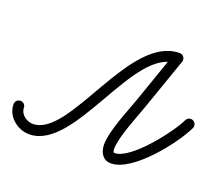

<svg xmlns="http://www.w3.org/2000/svg" viewBox="-126 -700 1009 874"><g transform="rotate(20 378.5 -263.0)"><path d="M0 -102C-13.8 -102 -25 -90.8 -25 -77C-25 -17.7 30.5 28 87.9 28C308.2 28 401.1 -504 606.7 -504C620.5 -504 631.7 -515.2 631.7 -529C631.7 -542.8 620.5 -554 606.7 -554C606.7 -554 606.7 -554 606.7 -554C364.8 -554 266.2 -22 87.9 -22C58.1 -22 25 -45.5 25 -77C25 -90.8 13.8 -102 0 -102ZM614.9 -552.6C601.9 -557.1 587.6 -550.2 583 -537.2C553.7 -453.2 524.4 -369.2 495.1 -285.2C472.9 -221.5 425 -112.2 425 -44.6C425 -8.8 443 25.3 483.1 25.3C589.3 25.3 740.1 -169.2 779.7 -253.9C785.5 -266.4 780.1 -281.3 767.6 -287.1C755.1 -293 740.2 -287.6 734.3 -275C734.3 -275 734.3 -275 734.3 -275C704.5 -211.1 562.4 -24.7 483.1 -24.7C474.6 -24.7 475 -38.7 475 -44.6C475 -99.2 523.9 -216 542.3 -268.8C571.6 -352.8 601 -436.7 630.3 -520.7C634.8 -533.8 627.9 -548 614.9 -552.6Z"/></g></svg>

Font: FRB American Cursive Guidelines Arrows Semibold
Style: Italic
Weight: 600
Italic angle: -25°
Version: Version 2.0;Modular Font Editor K font №1